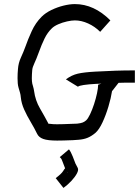

<svg xmlns="http://www.w3.org/2000/svg" viewBox="-20 -678 681 941"><path d="M260 11Q214 11 192 3Q170 -5 162 -22Q148 -51 130 -81Q112 -111 98.5 -141Q85 -171 82 -201Q81 -214 78 -224Q75 -234 71 -248Q68 -258 67 -270Q66 -282 66 -295Q66 -306 66.5 -317.5Q67 -329 68 -339Q70 -369 82.5 -396Q95 -423 104 -448Q117 -485 135.5 -525.5Q154 -566 184 -596Q203 -615 232 -629Q261 -643 291.5 -650.5Q322 -658 347 -658Q441 -658 521 -578L471 -522Q445 -548 412 -563Q379 -578 347 -578Q331 -578 308.5 -573Q286 -568 265.5 -559Q245 -550 234 -539Q213 -519 198.5 -489.5Q184 -460 170 -421Q158 -388 148.5 -368Q139 -348 138 -335Q137 -324 136.5 -314Q136 -304 136 -295Q136 -285 136.5 -280Q137 -275 138 -270Q137 -272 141.5 -256.5Q146 -241 147 -232Q153 -186 176 -146.5Q199 -107 218 -71Q221 -72 230.5 -70.5Q240 -69 260 -69Q269 -69 289.5 -69.5Q310 -70 330.5 -71Q351 -72 358 -72Q376 -74 385 -77.5Q394 -81 402 -88Q411 -96 421.5 -118Q432 -140 441 -167.5Q450 -195 455.5 -221Q461 -247 461 -263L477 -268Q471 -268 464.5 -267.5Q458 -267 451 -267Q414 -265 390.5 -261.5Q367 -258 362 -253L303 -289Q331 -310 361.5 -317Q392 -324 447 -327Q503 -330 546 -331.5Q589 -333 641 -333V-273Q619 -273 599.5 -273Q580 -273 561 -272L529 -231Q524 -198 511.5 -156Q499 -114 482.5 -78.5Q466 -43 448 -27Q429 -11 410 -3Q391 5 365 7Q358 8 336.5 9Q315 10 292.5 10.5Q270 11 260 11ZM291 243 253 195Q281 174 289 161Q297 148 299 147Q299 146 298.5 145.5Q298 145 298 144Q289 121 286 113Q283 105 281.5 102Q280 99 273 92L318 54Q327 65 336.5 89Q346 113 350 124Q351 126 354 131.5Q357 137 361 145Q366 155 357 172Q348 189 330.5 208Q313 227 291 243ZM310 169Q310 169 310 167.5Q310 166 308 164Q308 165 310 169Z"/></svg>

Font: Syne Tactile
Style: Regular
Weight: 400
Designer: Lucas Descroix
Foundry: Bonjour Monde
Version: Version 2.100; ttfautohint (v1.8.3)